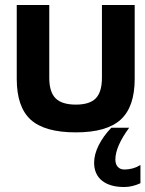

<svg xmlns="http://www.w3.org/2000/svg" viewBox="-20 -520 581 767"><path d="M46.9 -205.1V-500H176.8V-209Q176.8 -152.8 201.9 -127.4Q227.1 -102.1 283.2 -102.1Q338.4 -102.1 362.8 -127.4Q387.2 -152.8 387.2 -209V-500H518.1V-205.1Q518.1 -93.3 462.2 -42.2Q406.2 8.8 283.2 8.8Q158.2 8.8 102.5 -42Q46.9 -92.8 46.9 -205.1ZM356 129.9Q356 97.2 374 60.8Q392.1 24.4 424.8 -9.8H496.1Q440.9 65.4 440.9 117.2Q440.9 135.7 450.4 146.5Q460 157.2 477.1 157.2Q511.2 157.2 541 139.2V211.9Q508.3 227.1 476.1 227.1Q418.9 227.1 387.5 201.7Q356 176.3 356 129.9Z"/></svg>

Font: LT Wave Text Bold
Style: Regular
Weight: 700
Designer: Daniel Lyons
Version: Version 2.5 (Glyphs App)